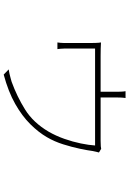

<svg xmlns="http://www.w3.org/2000/svg" viewBox="150 -793 700 1040"><g transform="rotate(90 500.0 -273.0)"><path d="M511 -603Q509 -592 508.5 -578.5Q508 -565 508 -557Q508 -549 508 -527Q508 -505 508 -481.5Q508 -458 508 -445H477Q477 -458 477 -481.5Q477 -505 477 -527Q477 -549 477 -557Q477 -565 476.5 -578.5Q476 -592 474 -603ZM806 -459Q805 -455 802.5 -445.5Q800 -436 798 -425Q795 -400 786 -357Q777 -314 762 -266Q747 -218 723 -177Q697 -132 653 -87.5Q609 -43 543 -5.5Q477 32 384 57L356 30Q368 28 380 25.5Q392 23 403.5 19.5Q415 16 423 14Q503 -15 573.5 -59Q644 -103 693 -186Q716 -226 732 -271.5Q748 -317 757 -361Q766 -405 768 -438H243Q243 -424 243 -399.5Q243 -375 243 -348.5Q243 -322 243 -301Q243 -280 243 -271Q243 -263 244 -251.5Q245 -240 246 -234H210Q211 -240 212 -251.5Q213 -263 213 -271Q213 -280 213 -298.5Q213 -317 213 -339.5Q213 -362 213 -381Q213 -400 213 -410Q213 -422 212.5 -440Q212 -458 210 -470Q224 -469 244 -468.5Q264 -468 283 -468H743Q763 -468 772.5 -469Q782 -470 786 -471Z"/></g></svg>

Font: Noto Sans JP
Style: Regular
Weight: 100
Designer: Ryoko NISHIZUKA 西塚涼子 (kana, bopomofo & ideographs); Paul D. Hunt (Latin, Greek & Cyrillic); Sandoll Communications 산돌커뮤니
Foundry: Adobe
Version: Version 2.004;hotconv 1.0.118;makeotfexe 2.5.65603